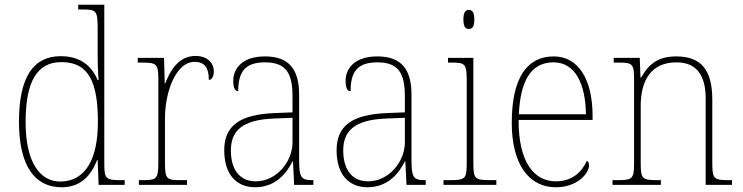

<svg xmlns="http://www.w3.org/2000/svg" viewBox="-20 -780 3134 810"><path d="M240 10C319 10 363 -37 390 -105H392L396 0H506V-20H492C426 -20 420 -25 420 -91V-760H310V-740H327C386 -740 392 -736 392 -660V-543C392 -513 393 -477 396 -442H392C366 -505 316 -543 236 -543C121 -543 60 -455 60 -267C60 -78 128 10 240 10ZM236 -14C148 -13 88 -97 88 -264C88 -436 136 -518 239 -518C356 -518 393 -431 393 -265C393 -109 341 -16 236 -14Z M566 0H769V-20H743C682 -20 676 -24 676 -97V-280C676 -398 725 -519 800 -519C845 -519 861 -493 861 -443C875 -443 882 -459 882 -479C882 -515 854 -544 805 -544C733 -544 698 -482 677 -428H675L672 -536H561V-516H573C643 -516 648 -512 648 -441V-97C648 -24 641 -20 581 -20H566Z M1056 10C1144 10 1190 -51 1214 -99H1216L1221 0H1302V-20H1297C1249 -20 1242 -33 1242 -107V-379C1242 -486 1201 -542 1098 -542C998 -542 964 -487 964 -440C964 -410 971 -395 985 -395C985 -475 1012 -517 1098 -517C1193 -517 1214 -464 1214 -371V-306L1139 -303C993 -297 926 -251 926 -146C926 -40 981 10 1056 10ZM1059 -15C984 -15 954 -74 954 -145C954 -226 999 -275 1137 -280L1214 -283V-178C1214 -100 1148 -15 1059 -15Z M1530 10C1618 10 1664 -51 1688 -99H1690L1695 0H1776V-20H1771C1723 -20 1716 -33 1716 -107V-379C1716 -486 1675 -542 1572 -542C1472 -542 1438 -487 1438 -440C1438 -410 1445 -395 1459 -395C1459 -475 1486 -517 1572 -517C1667 -517 1688 -464 1688 -371V-306L1613 -303C1467 -297 1400 -251 1400 -146C1400 -40 1455 10 1530 10ZM1533 -15C1458 -15 1428 -74 1428 -145C1428 -226 1473 -275 1611 -280L1688 -283V-178C1688 -100 1622 -15 1533 -15Z M1958 -658C1972 -658 1981 -666 1981 -698C1981 -729 1972 -738 1958 -738C1944 -738 1935 -729 1935 -698C1935 -666 1944 -658 1958 -658ZM1851 0H2074V-20H2050C1982 -20 1977 -25 1977 -95V-536H1870V-516H1884C1943 -516 1949 -511 1949 -438V-95C1949 -25 1944 -20 1876 -20H1851Z M2325 10C2416 10 2465 -49 2465 -82C2465 -93 2461 -98 2456 -102C2435 -55 2395 -15 2325 -15C2230 -15 2167 -101 2168 -274H2480V-290C2480 -447 2419 -542 2316 -542C2203 -542 2139 -451 2139 -262C2139 -87 2211 10 2325 10ZM2452 -298H2169C2175 -432 2216 -517 2315 -517C2406 -517 2450 -428 2452 -298Z M2564 0H2768V-20H2756C2688 -20 2683 -25 2683 -95V-334C2683 -439 2726 -517 2834 -517C2924 -517 2957 -455 2957 -365V0H3068V-20H3057C2990 -20 2985 -25 2985 -95V-359C2985 -483 2940 -542 2833 -542C2763 -542 2720 -516 2685 -453H2682L2679 -536H2569V-516H2588C2649 -516 2655 -511 2655 -442V-95C2655 -25 2650 -20 2582 -20H2564Z"/></svg>

Font: Noto Serif Sinhala SemiCondensed Thin
Style: Regular
Weight: 100
Width: 4
Designer: Jelle Bosma - Monotype Design Team
Foundry: Monotype Imaging Inc.
Version: Version 2.007